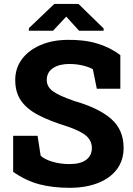

<svg xmlns="http://www.w3.org/2000/svg" viewBox="-20 -917 655 948"><path d="M323.7 10.3Q241.2 10.3 175.3 -6.8Q109.4 -23.9 44.9 -68.4V-246.6H165.5L180.7 -148.4Q199.2 -130.4 238.3 -118.7Q277.3 -106.9 323.7 -106.9Q377.4 -106.9 405.5 -127.9Q433.6 -148.9 433.6 -186Q433.6 -221.2 406.7 -245.4Q379.9 -269.5 313 -292.5Q225.6 -319.3 168.5 -349.4Q111.3 -379.4 83.3 -420.7Q55.2 -461.9 55.2 -522Q55.2 -580.1 87.9 -624.3Q120.6 -668.5 178.5 -693.8Q236.3 -719.2 311.5 -720.2Q396 -721.7 460.9 -701.9Q525.9 -682.1 574.2 -644.5V-479H458L438.5 -575.2Q420.9 -585.4 389.6 -593.3Q358.4 -601.1 321.3 -601.1Q272.9 -601.1 241.9 -580.8Q210.9 -560.5 210.9 -521.5Q210.9 -489.7 239.7 -467.5Q268.6 -445.3 347.7 -418Q467.3 -383.8 528.8 -330.1Q590.3 -276.4 590.3 -187Q590.3 -125 556.9 -80.8Q523.4 -36.6 463.4 -13.2Q403.3 10.3 323.7 10.3ZM122.6 -765.1V-777.8L248 -897.5H367.7L491.7 -776.4V-765.1H370.6L307.1 -835L241.7 -765.1Z"/></svg>

Font: Roboto Slab ExtraBold
Style: Regular
Weight: 800
Designer: Google
Version: Version 2.001; ttfautohint (v1.8.3)